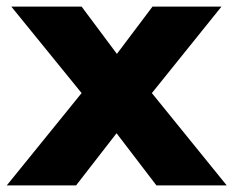

<svg xmlns="http://www.w3.org/2000/svg" viewBox="-40 -559 703 579"><path d="M206.1 -278.3 -5.9 -539.1H206.1L312.5 -396.5L419.9 -539.1H627.9L418 -278.3L643.6 0H431.6L311.5 -157.2L189.5 0H-19.5Z"/></svg>

Font: Min Sans Black
Style: Regular
Weight: 900
Designer: Jinseong-Kim, NotoSansCJK, Nunito
Foundry: Jinseong-Kim
Version: Version 1.000